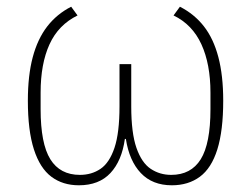

<svg xmlns="http://www.w3.org/2000/svg" viewBox="-20 -540 748 572"><path d="M371 -349V-223Q371 -144 386.5 -99.5Q402 -55 429 -37Q456 -19 490 -19Q549 -19 578 -65.5Q607 -112 607 -215V-264Q607 -349 580 -408Q553 -467 497 -494L516 -520Q559 -498 587.5 -461.5Q616 -425 630.5 -370Q645 -315 645 -240Q645 -151 627.5 -95Q610 -39 575.5 -13.5Q541 12 492 12Q434 12 399.5 -24.5Q365 -61 355 -126H352Q343 -61 309 -24.5Q275 12 215 12Q167 12 133 -13.5Q99 -39 81 -95Q63 -151 63 -240Q63 -315 77.5 -369.5Q92 -424 120.5 -461Q149 -498 192 -520L211 -494Q154 -466 127.5 -408Q101 -350 101 -264V-215Q101 -112 130 -65.5Q159 -19 218 -19Q253 -19 279.5 -37Q306 -55 321 -99.5Q336 -144 336 -223V-349Z"/></svg>

Font: IBM Plex Sans ExtraLight
Style: Regular
Weight: 250
Designer: Mike Abbink, Paul van der Laan, Pieter van Rosmalen
Foundry: Bold Monday
Version: Version 3.201